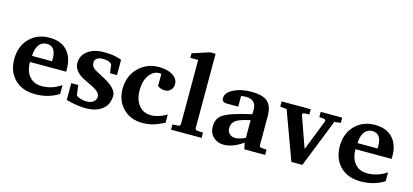

<svg xmlns="http://www.w3.org/2000/svg" viewBox="-63 -1201 3599 1675"><g transform="rotate(15 1737.0 -364.0)"><path d="M501 -51Q409 8 290 8Q167 8 99 -65Q35 -133 35 -242Q35 -356 104.5 -428.5Q174 -501 287 -501Q397 -501 453 -432Q501 -373 501 -276V-252H174Q174 -170 214.5 -122.5Q255 -75 327 -75Q421 -75 501 -131ZM359 -308V-330Q359 -443 277 -443Q226 -443 200 -399Q179 -364 178 -308Z M952 -156Q952 -69 887 -25Q833 12 748 12Q688 12 620 -3Q576 -12 570 -15V-167H633L645 -75Q685 -47 738 -47Q783 -47 807 -70Q824 -88 824 -111Q824 -149 768 -180Q716 -206 663 -232Q576 -280 576 -351Q576 -421 632 -461.5Q688 -502 777 -502Q876 -502 937 -476V-338H874L864 -415Q842 -443 785 -443Q710 -443 710 -388Q710 -360 734 -340Q752 -325 814 -294Q952 -224 952 -156Z M1454 -46Q1386 -15 1381 -13Q1322 8 1258 8Q1145 8 1078 -65Q1015 -132 1015 -236Q1015 -352 1090 -426.5Q1165 -501 1273 -501Q1352 -501 1399.5 -470.5Q1447 -440 1447 -391Q1447 -358 1425.5 -337.5Q1404 -317 1375 -317Q1337 -317 1308 -338V-449Q1300 -450 1289 -450Q1239 -450 1203 -404Q1162 -351 1162 -264Q1162 -177 1203 -126.5Q1244 -76 1314 -76Q1354 -76 1402 -95Q1440 -110 1454 -122Z M1792 0H1516V-47L1565 -50Q1587 -51 1587 -73V-649H1516V-690L1669 -740H1720V-73Q1720 -51 1742 -50L1792 -47Z M2366 0H2178L2165 -57Q2074 8 1991 8Q1936 8 1898 -27.5Q1860 -63 1860 -121Q1860 -194 1910 -228Q1970 -271 2166 -314Q2167 -329 2167 -352Q2169 -446 2073 -446Q2042 -446 2030 -442V-346H1927Q1882 -346 1882 -383Q1882 -436 1954 -470Q2019 -501 2105 -501Q2203 -501 2246 -470Q2300 -431 2300 -331V-73Q2300 -51 2322 -50L2366 -47ZM2165 -100V-260Q2070 -240 2036 -215.5Q2002 -191 2002 -145Q2002 -114 2022 -94.5Q2042 -75 2073 -75Q2113 -75 2165 -100Z M2931 -441 2874 -434 2702 0H2603L2443 -435L2384 -441V-488H2647V-441L2601 -438Q2580 -437 2587 -416L2685 -139L2794 -416Q2797 -423 2792 -430Q2787 -437 2779 -438L2737 -441V-488H2931Z M3441 -51Q3349 8 3230 8Q3107 8 3039 -65Q2975 -133 2975 -242Q2975 -356 3044.5 -428.5Q3114 -501 3227 -501Q3337 -501 3393 -432Q3441 -373 3441 -276V-252H3114Q3114 -170 3154.5 -122.5Q3195 -75 3267 -75Q3361 -75 3441 -131ZM3299 -308V-330Q3299 -443 3217 -443Q3166 -443 3140 -399Q3119 -364 3118 -308Z"/></g></svg>

Font: Apparatus SIL
Style: Bold
Weight: 700
Version: Version 1.0